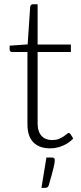

<svg xmlns="http://www.w3.org/2000/svg" viewBox="-20 -692 381 906"><path d="M25.5 0ZM216.5 8Q166 8 137.8 -20Q109.5 -48 109.5 -106.5V-446.5H38Q32.5 -446.5 29 -449.5Q25.5 -452.5 25.5 -458V-476.5L110.5 -482.5L122.5 -660.5Q123.5 -665 126.5 -668.5Q129.5 -672 135 -672H157.5V-482H314.5V-446.5H157.5V-109Q157.5 -88.5 162.8 -73.8Q168 -59 177.2 -49.5Q186.5 -40 199 -35.5Q211.5 -31 226 -31Q244 -31 257 -36.2Q270 -41.5 279.5 -47.8Q289 -54 295 -59.2Q301 -64.5 304.5 -64.5Q308.5 -64.5 312.5 -59.5L325.5 -38.5Q306.5 -17.5 277.2 -4.8Q248 8 216.5 8ZM226.5 51.5Q234 51.5 236.2 55.2Q238.5 59 238.5 65Q238.5 70.5 237 79.5Q235.5 88.5 232 102.5Q228.5 116.5 223.2 136.2Q218 156 210 182.5Q207.5 189.5 203.2 192Q199 194.5 191.5 194.5H175.5L199 51.5Z"/></svg>

Font: Lato Light
Style: Regular
Weight: 300
Designer: Lukasz Dziedzic
Foundry: tyPoland Lukasz Dziedzic
Version: Version 2.007; 2014-02-27